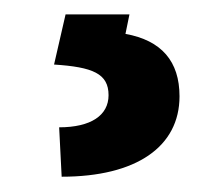

<svg xmlns="http://www.w3.org/2000/svg" viewBox="-20 -21 298 260"><path d="M68.8 -1.5 53.2 66.4C105.5 69.8 127 78.6 127 107.9C127 135.3 103 151.4 60.1 151.4L63.5 218.3C164.6 218.3 223.1 177.7 223.1 109.4C223.1 62 198.7 33.7 149.9 24.9L155.3 -1.5Z"/></svg>

Font: Shabnam Medium
Style: Regular
Weight: 500
Foundry: DejaVu fonts team - Redesigned by Saber Rastikerdar - Based on Vazir font
Version: Version 5.0.1